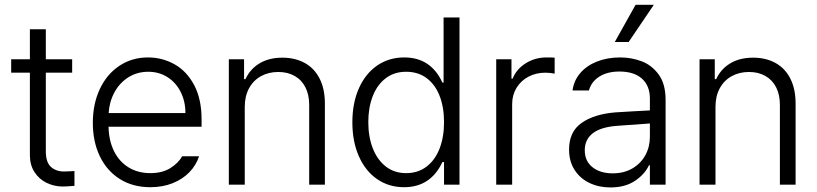

<svg xmlns="http://www.w3.org/2000/svg" viewBox="-20 -781 3456 812"><path d="M285.2 -473.6H173.8V-141.6Q173.8 -94.7 195.3 -75.2Q216.8 -55.7 251 -55.7L275.4 -56.6Q283.2 -57.6 294.9 -57.6V4.9Q262.7 7.8 245.1 7.8Q209.5 7.8 177.5 -7.6Q145.5 -22.9 126 -53Q106.4 -83 106.4 -125V-473.6H27.3V-530.3H106.4V-657.2H173.8V-530.3H285.2Z M372.6 -261.7Q372.6 -341.3 402.1 -404.3Q431.6 -467.3 484.9 -502.7Q538.1 -538.1 606 -538.1Q666 -538.1 717.8 -509.3Q769.5 -480.5 801 -421.4Q832.5 -362.3 832.5 -276.4V-245.1H439Q440.4 -185.5 462.4 -141.4Q484.4 -97.2 523.9 -73Q563.5 -48.8 615.7 -48.8Q666 -48.8 700 -69.8Q733.9 -90.8 750.5 -120.1H821.8Q810.1 -83 781.5 -53.2Q752.9 -23.4 710.4 -6.3Q668 10.7 615.7 10.7Q542 10.7 487.1 -23.7Q432.1 -58.1 402.3 -119.9Q372.6 -181.6 372.6 -261.7ZM764.2 -302.7Q764.2 -352.1 744.1 -392.1Q724.1 -432.1 688.2 -454.8Q652.3 -477.5 606.9 -477.5Q560.1 -477.5 522.9 -454.1Q485.8 -430.7 464.1 -390.6Q442.4 -350.6 439.5 -302.7Z M1015.1 0H947.8V-530.3H1012.2V-446.3H1018.1Q1037.6 -488.8 1077.4 -512.9Q1117.2 -537.1 1174.3 -537.1Q1228.5 -537.1 1269 -514.6Q1309.6 -492.2 1331.8 -448.5Q1354 -404.8 1354 -342.8V0H1287.6V-337.9Q1287.6 -380.4 1271.7 -411.6Q1255.9 -442.9 1226.3 -459.7Q1196.8 -476.6 1156.7 -476.6Q1115.7 -476.6 1083.5 -458.7Q1051.3 -440.9 1033.2 -407.5Q1015.1 -374 1015.1 -329.1Z M1470.2 -263.7Q1470.2 -345.2 1497.8 -407.5Q1525.4 -469.7 1575.2 -503.9Q1625 -538.1 1689.9 -538.1Q1802.2 -538.1 1851.1 -431.6H1856V-707H1923.3V0H1857.9V-95.7H1851.1Q1801.3 10.7 1689 10.7Q1624.5 10.7 1575 -23.4Q1525.4 -57.6 1497.8 -119.9Q1470.2 -182.1 1470.2 -263.7ZM1857.9 -264.6Q1857.9 -327.6 1839.1 -375.7Q1820.3 -423.8 1784.2 -450.7Q1748 -477.5 1697.8 -477.5Q1647 -477.5 1610.8 -449.7Q1574.7 -421.9 1556.2 -373.8Q1537.6 -325.7 1537.6 -264.6Q1537.6 -203.1 1556.4 -154.3Q1575.2 -105.5 1611.3 -77.1Q1647.5 -48.8 1697.8 -48.8Q1747.6 -48.8 1783.7 -76.2Q1819.8 -103.5 1838.9 -152.3Q1857.9 -201.2 1857.9 -264.6Z M2078.6 -530.3H2143.1V-448.2H2147.9Q2164.1 -488.8 2203.4 -513.4Q2242.7 -538.1 2291.5 -538.1Q2317.9 -538.1 2325.7 -537.1V-469.7Q2302.2 -473.6 2286.6 -473.6Q2246.6 -473.6 2214.6 -456.5Q2182.6 -439.5 2164.3 -409.2Q2146 -378.9 2146 -340.8V0H2078.6Z M2582 -305.7Q2616.2 -308.1 2658 -310.3Q2699.7 -312.5 2728.5 -314V-364.3Q2728.5 -418 2695.1 -448.2Q2661.6 -478.5 2599.6 -478.5Q2548.3 -478.5 2514.4 -456.8Q2480.5 -435.1 2470.7 -398.4H2401.4Q2406.7 -439.9 2433.8 -471.7Q2460.9 -503.4 2504.9 -520.8Q2548.8 -538.1 2603.5 -538.1Q2649.4 -538.1 2692.6 -522.2Q2735.8 -506.3 2765.4 -466.3Q2794.9 -426.3 2794.9 -358.4V0H2728.5V-82H2724.6Q2706.1 -43 2664.6 -15.6Q2623 11.7 2561.5 11.7Q2512.7 11.7 2472.9 -7.3Q2433.1 -26.4 2409.9 -62.5Q2386.7 -98.6 2386.7 -148.4Q2386.7 -224.1 2439.7 -261.2Q2492.7 -298.3 2582 -305.7ZM2571.3 -47.9Q2618.7 -47.9 2654.3 -68.6Q2689.9 -89.4 2709.2 -124.5Q2728.5 -159.7 2728.5 -202.1V-258.8L2591.8 -249Q2522 -244.1 2487.5 -217.8Q2453.1 -191.4 2453.1 -145.5Q2453.1 -99.6 2485.8 -73.7Q2518.6 -47.9 2571.3 -47.9ZM2668 -760.7H2745.1L2638.7 -603.5H2580.1Z M3005.9 0H2938.5V-530.3H3002.9V-446.3H3008.8Q3028.3 -488.8 3068.1 -512.9Q3107.9 -537.1 3165 -537.1Q3219.2 -537.1 3259.8 -514.6Q3300.3 -492.2 3322.5 -448.5Q3344.7 -404.8 3344.7 -342.8V0H3278.3V-337.9Q3278.3 -380.4 3262.5 -411.6Q3246.6 -442.9 3217 -459.7Q3187.5 -476.6 3147.5 -476.6Q3106.4 -476.6 3074.2 -458.7Q3042 -440.9 3023.9 -407.5Q3005.9 -374 3005.9 -329.1Z"/></svg>

Font: Pretendard Light
Style: Regular
Weight: 300
Designer: Base glyphs from Inter by Rasmus Andersson; Hangeul glyphs from Noto Sans CJK(Source Han Sans) by Jang Soo-young and Kan
Foundry: Kil Hyung-jin
Version: Version 1.309